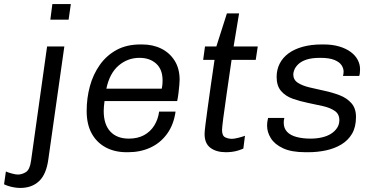

<svg xmlns="http://www.w3.org/2000/svg" viewBox="-109 -740 1842 946"><path d="M-9 186Q-23 186 -38 183.5Q-53 181 -66 177Q-79 173 -89 168L-80 105Q-69 110 -50.5 115Q-32 120 -21 120Q-1 120 18.5 108Q38 96 44 52L123 -511H208L129 46Q119 119 83.5 152.5Q48 186 -9 186ZM139 -643 149 -720H240L229 -643Z M515 10Q456 10 411.5 -14Q367 -38 342.5 -83Q318 -128 318 -193Q318 -257 334 -315.5Q350 -374 383 -420.5Q416 -467 465.5 -494Q515 -521 583 -521H591Q644 -521 685.5 -500.5Q727 -480 751.5 -441Q776 -402 776 -347Q776 -338 774.5 -320.5Q773 -303 770.5 -282Q768 -261 764 -242H406Q404 -228 403 -215Q402 -202 402 -193Q402 -127 434.5 -92Q467 -57 526 -57Q569 -57 600.5 -74Q632 -91 651 -121.5Q670 -152 675 -190H756Q747 -126 714.5 -81Q682 -36 632.5 -13Q583 10 522 10ZM415 -303H688Q691 -319 691.5 -328Q692 -337 692 -344Q692 -398 660.5 -426.5Q629 -455 578 -455Q520 -455 475.5 -417Q431 -379 415 -303Z M1004 10Q957 10 928 -11.5Q899 -33 899 -80Q899 -91 903 -124Q907 -157 914 -207Q921 -257 929.5 -318Q938 -379 948 -445H892L901 -511H957L1009 -674H1069L1042 -511H1161L1151 -445H1032Q1019 -354 1008 -279.5Q997 -205 991 -157.5Q985 -110 985 -100Q985 -71 1000.5 -63.5Q1016 -56 1034 -56Q1045 -56 1065 -61Q1085 -66 1098 -71L1090 -8Q1079 -3 1064.5 1.5Q1050 6 1034.5 8Q1019 10 1004 10Z M1396 10Q1327 10 1285.5 -9.5Q1244 -29 1225.5 -59Q1207 -89 1207 -120Q1207 -132 1208.5 -142Q1210 -152 1212 -159H1292Q1290 -152 1289.5 -146.5Q1289 -141 1289 -135Q1289 -108 1305.5 -90.5Q1322 -73 1352.5 -65Q1383 -57 1421 -57Q1451 -57 1477 -63Q1503 -69 1522 -81Q1541 -93 1552 -110Q1563 -127 1563 -148Q1563 -178 1540.5 -193.5Q1518 -209 1483 -217Q1448 -225 1408.5 -233Q1369 -241 1333.5 -253.5Q1298 -266 1276 -291.5Q1254 -317 1254 -361Q1254 -397 1269 -426.5Q1284 -456 1312.5 -477Q1341 -498 1382.5 -509.5Q1424 -521 1476 -521H1485Q1529 -521 1562.5 -511Q1596 -501 1619 -484Q1642 -467 1653.5 -445Q1665 -423 1665 -399Q1665 -389 1664 -380Q1663 -371 1661 -366H1581Q1582 -370 1583 -375Q1584 -380 1584 -387Q1584 -403 1574 -418.5Q1564 -434 1539 -444.5Q1514 -455 1469 -455Q1426 -455 1400 -446Q1374 -437 1360 -423Q1346 -409 1341 -395.5Q1336 -382 1336 -374Q1336 -347 1358 -332.5Q1380 -318 1415.5 -309.5Q1451 -301 1490.5 -292.5Q1530 -284 1565 -270.5Q1600 -257 1622.5 -231.5Q1645 -206 1645 -164Q1645 -114 1625.5 -81Q1606 -48 1572.5 -28Q1539 -8 1497 1Q1455 10 1410 10Z"/></svg>

Font: Chivo Medium Light
Style: Italic
Weight: 300
Italic angle: -8.05°
Version: Version 2.002